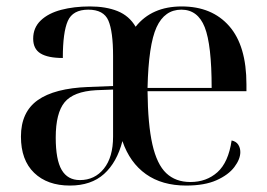

<svg xmlns="http://www.w3.org/2000/svg" viewBox="-20 -566 829 596"><path d="M197 10Q127 10 86 -29.5Q45 -69 45 -142Q45 -218 97 -255Q149 -292 254 -296L331 -299V-392Q331 -468 316.5 -502Q302 -536 254 -536Q206 -536 190.5 -501Q175 -466 175 -386Q129 -386 106 -400Q83 -414 83 -446Q83 -480 106.5 -502.5Q130 -525 170 -535.5Q210 -546 259 -546Q309 -546 345 -531.5Q381 -517 401 -483Q451 -546 544 -546Q638 -546 691.5 -485Q745 -424 745 -304V-283H438Q439 -180 453 -118Q467 -56 496 -28.5Q525 -1 571 -1Q621 -1 655 -31.5Q689 -62 699 -130Q713 -127 719.5 -117Q726 -107 726 -94Q726 -72 707.5 -47.5Q689 -23 652 -6.5Q615 10 558 10Q483 10 433 -25.5Q383 -61 360 -128Q343 -62 303 -26Q263 10 197 10ZM637 -293Q637 -427 615.5 -481.5Q594 -536 543 -536Q491 -536 466 -481.5Q441 -427 438 -293ZM228 -7Q274 -7 302.5 -42.5Q331 -78 331 -142V-288L278 -286Q208 -282 180.5 -248.5Q153 -215 153 -139Q153 -70 171.5 -38.5Q190 -7 228 -7Z"/></svg>

Font: Noto Serif Display SemiCondensed Medium
Style: Regular
Weight: 500
Width: 4
Designer: Monotype Design Team
Foundry: Monotype Imaging Inc.
Version: Version 2.009